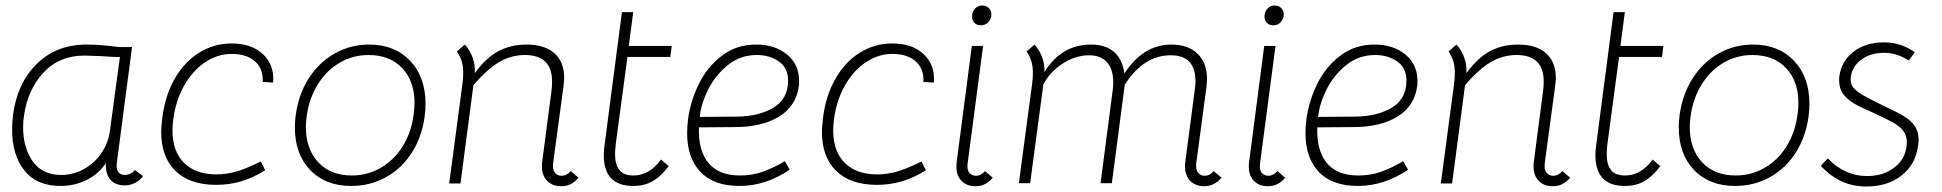

<svg xmlns="http://www.w3.org/2000/svg" viewBox="-20 -667 7059 698"><path d="M500 -27Q488 -10 470 -1.5Q452 7 435 7Q399 7 381 -14Q363 -35 365 -74Q339 -35 295.5 -13Q252 9 200 9Q113 9 68.5 -47.5Q24 -104 24 -195Q24 -220 27 -247Q42 -364 113.5 -434.5Q185 -505 294 -505Q348 -505 411 -496H460L405 -77Q404 -73 404 -65Q404 -31 435 -31Q445 -31 455.5 -36.5Q466 -42 470 -49ZM416 -460Q400 -459 345 -463L288 -465Q195 -465 137.5 -402.5Q80 -340 67 -245Q64 -224 64 -204Q64 -130 99 -80.5Q134 -31 202 -31Q250 -31 290.5 -55.5Q331 -80 354 -119Q373 -148 379 -187Z M566 -188Q566 -203 570 -239Q580 -319 615 -380.5Q650 -442 704 -475.5Q758 -509 822 -509Q895 -509 936.5 -469.5Q978 -430 973 -367L935 -369Q938 -416 907.5 -443.5Q877 -471 822 -471Q771 -471 725.5 -440.5Q680 -410 649.5 -356Q619 -302 610 -234Q607 -213 607 -193Q607 -117 649 -75Q691 -33 767 -33Q803 -33 839.5 -43.5Q876 -54 928 -80L944 -48Q899 -20 856 -7.5Q813 5 766 5Q670 5 618 -45.5Q566 -96 566 -188Z M1052 -204Q1052 -226 1055 -248Q1065 -323 1102 -381.5Q1139 -440 1196.5 -472.5Q1254 -505 1322 -505Q1415 -505 1471 -446Q1527 -387 1527 -289Q1527 -268 1524 -245Q1514 -170 1477.5 -112.5Q1441 -55 1383.5 -23Q1326 9 1257 9Q1163 9 1107.5 -49Q1052 -107 1052 -204ZM1484 -253Q1487 -273 1487 -292Q1487 -372 1442 -419.5Q1397 -467 1320 -467Q1263 -467 1215 -439Q1167 -411 1135.5 -360.5Q1104 -310 1095 -245Q1092 -224 1092 -206Q1092 -125 1137 -77Q1182 -29 1259 -29Q1316 -29 1364.5 -57Q1413 -85 1444.5 -136Q1476 -187 1484 -253Z M2083 -21Q2058 10 2020 10Q1988 10 1969 -9.5Q1950 -29 1950 -63Q1950 -73 1951 -78L1985 -338Q1987 -350 1987 -371Q1987 -467 1888 -467Q1839 -467 1795 -441.5Q1751 -416 1701 -357L1654 0H1613L1661 -361Q1664 -384 1664 -401Q1664 -426 1658.5 -444Q1653 -462 1641 -480L1670 -505Q1689 -484 1698.5 -456.5Q1708 -429 1706 -401Q1746 -456 1791 -480.5Q1836 -505 1894 -505Q1960 -505 1995.5 -473.5Q2031 -442 2031 -384Q2031 -375 2029 -357L1991 -75Q1988 -51 1997 -39.5Q2006 -28 2022 -28Q2040 -28 2055 -45Z M2175 -103Q2175 -122 2178 -141L2241 -623H2282L2266 -500H2422L2417 -460H2261L2218 -139Q2216 -115 2216 -106Q2216 -69 2231.5 -49Q2247 -29 2283 -29Q2312 -29 2337.5 -44Q2363 -59 2383 -87L2411 -63Q2383 -26 2353 -8.5Q2323 9 2282 9Q2175 9 2175 -103Z M2478 -182Q2478 -206 2481 -231Q2490 -300 2521 -362.5Q2552 -425 2605 -465Q2658 -505 2729 -505Q2797 -505 2841 -469Q2885 -433 2885 -373Q2885 -360 2884 -353Q2874 -281 2812 -243Q2750 -205 2651 -205L2521 -204Q2518 -120 2555.5 -74.5Q2593 -29 2670 -29Q2714 -29 2752.5 -42.5Q2791 -56 2833 -81L2851 -50Q2763 9 2669 9Q2574 9 2526 -42.5Q2478 -94 2478 -182ZM2845 -374Q2845 -420 2811.5 -443.5Q2778 -467 2731 -467Q2671 -467 2625.5 -430Q2580 -393 2554 -340.5Q2528 -288 2524 -242L2654 -243Q2737 -243 2791 -275Q2845 -307 2845 -374Z M2968 -188Q2968 -203 2972 -239Q2982 -319 3017 -380.5Q3052 -442 3106 -475.5Q3160 -509 3224 -509Q3297 -509 3338.5 -469.5Q3380 -430 3375 -367L3337 -369Q3340 -416 3309.5 -443.5Q3279 -471 3224 -471Q3173 -471 3127.5 -440.5Q3082 -410 3051.5 -356Q3021 -302 3012 -234Q3009 -213 3009 -193Q3009 -117 3051 -75Q3093 -33 3169 -33Q3205 -33 3241.5 -43.5Q3278 -54 3330 -80L3346 -48Q3301 -20 3258 -7.5Q3215 5 3168 5Q3072 5 3020 -45.5Q2968 -96 2968 -188Z M3497 -63Q3497 -45 3506 -36.5Q3515 -28 3529 -28Q3546 -28 3561 -45L3589 -21Q3564 10 3526 10Q3495 10 3476 -9Q3457 -28 3457 -61Q3457 -72 3458 -78L3513 -500H3554L3498 -75Q3497 -71 3497 -63ZM3514 -607Q3514 -624 3524.5 -635.5Q3535 -647 3551 -647Q3565 -647 3574.5 -638Q3584 -629 3584 -615Q3584 -598 3573 -586.5Q3562 -575 3546 -575Q3531 -575 3522.5 -584Q3514 -593 3514 -607Z M4421 -21Q4394 10 4358 10Q4326 10 4307 -9.5Q4288 -29 4288 -62Q4288 -73 4289 -78L4325 -352Q4326 -359 4326 -372Q4326 -466 4236 -466Q4137 -466 4069 -359L4022 -1H3981L4025 -338Q4027 -349 4027 -369Q4027 -415 4004.5 -440.5Q3982 -466 3939 -466Q3889 -466 3842 -435Q3795 -404 3773 -360L3725 -1H3684L3732 -361Q3735 -384 3735 -401Q3735 -426 3729.5 -444Q3724 -462 3712 -480L3741 -505Q3759 -485 3768.5 -459Q3778 -433 3777 -405Q3839 -505 3946 -505Q4052 -505 4068 -400Q4136 -505 4238 -505Q4300 -505 4334 -471.5Q4368 -438 4368 -379Q4368 -371 4366 -351L4329 -75Q4326 -51 4335 -39.5Q4344 -28 4360 -28Q4378 -28 4392 -45Z M4560 -63Q4560 -45 4569 -36.5Q4578 -28 4592 -28Q4609 -28 4624 -45L4652 -21Q4627 10 4589 10Q4558 10 4539 -9Q4520 -28 4520 -61Q4520 -72 4521 -78L4576 -500H4617L4561 -75Q4560 -71 4560 -63ZM4577 -607Q4577 -624 4587.5 -635.5Q4598 -647 4614 -647Q4628 -647 4637.5 -638Q4647 -629 4647 -615Q4647 -598 4636 -586.5Q4625 -575 4609 -575Q4594 -575 4585.5 -584Q4577 -593 4577 -607Z M4726 -182Q4726 -206 4729 -231Q4738 -300 4769 -362.5Q4800 -425 4853 -465Q4906 -505 4977 -505Q5045 -505 5089 -469Q5133 -433 5133 -373Q5133 -360 5132 -353Q5122 -281 5060 -243Q4998 -205 4899 -205L4769 -204Q4766 -120 4803.5 -74.5Q4841 -29 4918 -29Q4962 -29 5000.5 -42.5Q5039 -56 5081 -81L5099 -50Q5011 9 4917 9Q4822 9 4774 -42.5Q4726 -94 4726 -182ZM5093 -374Q5093 -420 5059.5 -443.5Q5026 -467 4979 -467Q4919 -467 4873.5 -430Q4828 -393 4802 -340.5Q4776 -288 4772 -242L4902 -243Q4985 -243 5039 -275Q5093 -307 5093 -374Z M5688 -21Q5663 10 5625 10Q5593 10 5574 -9.5Q5555 -29 5555 -63Q5555 -73 5556 -78L5590 -338Q5592 -350 5592 -371Q5592 -467 5493 -467Q5444 -467 5400 -441.5Q5356 -416 5306 -357L5259 0H5218L5266 -361Q5269 -384 5269 -401Q5269 -426 5263.5 -444Q5258 -462 5246 -480L5275 -505Q5294 -484 5303.5 -456.5Q5313 -429 5311 -401Q5351 -456 5396 -480.5Q5441 -505 5499 -505Q5565 -505 5600.5 -473.5Q5636 -442 5636 -384Q5636 -375 5634 -357L5596 -75Q5593 -51 5602 -39.5Q5611 -28 5627 -28Q5645 -28 5660 -45Z M5780 -103Q5780 -122 5783 -141L5846 -623H5887L5871 -500H6027L6022 -460H5866L5823 -139Q5821 -115 5821 -106Q5821 -69 5836.5 -49Q5852 -29 5888 -29Q5917 -29 5942.5 -44Q5968 -59 5988 -87L6016 -63Q5988 -26 5958 -8.5Q5928 9 5887 9Q5780 9 5780 -103Z M6083 -204Q6083 -226 6086 -248Q6096 -323 6133 -381.5Q6170 -440 6227.5 -472.5Q6285 -505 6353 -505Q6446 -505 6502 -446Q6558 -387 6558 -289Q6558 -268 6555 -245Q6545 -170 6508.5 -112.5Q6472 -55 6414.5 -23Q6357 9 6288 9Q6194 9 6138.5 -49Q6083 -107 6083 -204ZM6515 -253Q6518 -273 6518 -292Q6518 -372 6473 -419.5Q6428 -467 6351 -467Q6294 -467 6246 -439Q6198 -411 6166.5 -360.5Q6135 -310 6126 -245Q6123 -224 6123 -206Q6123 -125 6168 -77Q6213 -29 6290 -29Q6347 -29 6395.5 -57Q6444 -85 6475.5 -136Q6507 -187 6515 -253Z M6599 -64 6625 -91Q6686 -27 6768 -27Q6829 -27 6870.5 -61Q6912 -95 6912 -151Q6912 -175 6898.5 -192Q6885 -209 6861.5 -222Q6838 -235 6790 -257Q6746 -276 6721.5 -290Q6697 -304 6681.5 -324.5Q6666 -345 6666 -375Q6666 -385 6667 -391Q6675 -446 6719 -479.5Q6763 -513 6829 -513Q6891 -513 6941 -477L6919 -447Q6876 -475 6829 -475Q6777 -475 6742.5 -447Q6708 -419 6708 -376Q6708 -360 6718.5 -347.5Q6729 -335 6752 -321.5Q6775 -308 6824 -284Q6874 -261 6900 -245.5Q6926 -230 6940.5 -209.5Q6955 -189 6955 -158Q6955 -151 6953 -137Q6944 -69 6893 -29Q6842 11 6766 11Q6716 11 6675.5 -7.5Q6635 -26 6599 -64Z"/></svg>

Font: Bellota Light
Style: Italic
Weight: 300
Italic angle: -7.5°
Designer: Kemie Guaida
Foundry: Kemie Guaida
Version: Version 4.001